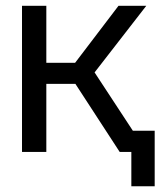

<svg xmlns="http://www.w3.org/2000/svg" viewBox="-20 -531 569 671"><path d="M398.3 0 217.2 -278.3 394.1 -510.7H491.2L281.7 -240.7L289.7 -309.7L492.9 0ZM56.9 0V-510.7H141.9V0ZM93.7 -237.8V-311.6H259.8V-237.8ZM439 120V0H415.7V-74.1H520.6V120Z"/></svg>

Font: TikTok Sans Light
Style: Regular
Weight: 300
Version: Version 4.000